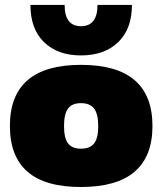

<svg xmlns="http://www.w3.org/2000/svg" viewBox="-20 -746 656 776"><path d="M307.1 -522Q213.4 -522 158.2 -575.4Q103 -628.9 103 -726.1H241.2Q241.2 -640.1 307.1 -640.1Q374 -640.1 374 -726.1H513.2Q513.2 -628.9 457.5 -575.4Q401.9 -522 307.1 -522ZM307.1 9.8Q162.1 9.8 91.1 -52Q20 -113.8 20 -236.8Q20 -483.9 307.1 -483.9Q596.2 -483.9 596.2 -236.8Q596.2 9.8 307.1 9.8ZM307.1 -145Q343.8 -145 360.4 -166.3Q377 -187.5 377 -236.8Q377 -285.6 360.1 -307.4Q343.3 -329.1 307.1 -329.1Q271.5 -329.1 255.1 -307.4Q238.8 -285.6 238.8 -236.8Q238.8 -187.5 255.1 -166.3Q271.5 -145 307.1 -145Z"/></svg>

Font: Kanit ExtraBold
Style: Regular
Weight: 800
Designer: Katatrad Team
Foundry: CadsonDemak
Version: Version 1.000;PS 001.000;hotconv 1.0.88;makeotf.lib2.5.64775